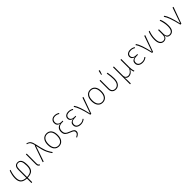

<svg xmlns="http://www.w3.org/2000/svg" viewBox="667 -3124 5701 5701"><g transform="rotate(-45 3518.0 -273.5)"><path d="M636 -264Q636 -123 575.5 -59.5Q515 4 369 10V194L335 200V10Q206 3 145 -57Q84 -117 84 -244Q84 -371 140 -520H174Q119 -373 119 -244Q119 -126 171.5 -77Q224 -28 335 -20V-353Q335 -531 477 -531Q554 -531 595 -469.5Q636 -408 636 -264ZM369 -20Q493 -25 546.5 -79Q600 -133 600 -264Q600 -393 569.5 -447.5Q539 -502 477 -502Q425 -502 397 -467.5Q369 -433 369 -346Z M853 -520V-112Q853 -71 864 -52Q875 -33 901 -23L890 5Q850 -8 834.5 -34Q819 -60 819 -111V-520Z M1057 -739Q1143 -720 1180.5 -670Q1218 -620 1240 -509Q1259 -412 1281 -334Q1303 -256 1317 -213.5Q1331 -171 1358 -122.5Q1385 -74 1393 -61.5Q1401 -49 1432 -6L1400 6Q1367 -41 1351.5 -66Q1336 -91 1308 -149.5Q1280 -208 1257 -290.5Q1234 -373 1211 -488L1042 6L1009 -2L1191 -520H1206Q1187 -609 1155 -652.5Q1123 -696 1052 -713Z M1688 -531Q1787 -531 1843 -461Q1899 -391 1899 -262Q1899 -134 1842 -62Q1785 10 1687 10Q1588 10 1531.5 -61.5Q1475 -133 1475 -259Q1475 -387 1532.5 -459Q1590 -531 1688 -531ZM1511 -259Q1511 -145 1557.5 -83Q1604 -21 1687 -21Q1769 -21 1816.5 -83Q1864 -145 1864 -262Q1864 -377 1817.5 -438.5Q1771 -500 1688 -500Q1605 -500 1558 -438Q1511 -376 1511 -259Z M2235 -739Q2317 -739 2387 -692L2369 -667Q2307 -708 2238 -708Q2170 -708 2136 -673Q2102 -638 2102 -584Q2102 -523 2140.5 -490Q2179 -457 2248 -457H2301L2296 -427H2240Q2154 -427 2108.5 -380Q2063 -333 2063 -259Q2063 -184 2098 -146.5Q2133 -109 2225 -75Q2308 -44 2340.5 -15.5Q2373 13 2373 59Q2373 104 2343 137Q2313 170 2249 200L2234 175Q2284 152 2310.5 125.5Q2337 99 2337 60Q2337 26 2312 4Q2287 -18 2209 -48Q2160 -67 2132.5 -81.5Q2105 -96 2077.5 -119.5Q2050 -143 2038.5 -177.5Q2027 -212 2027 -260Q2027 -343 2072.5 -390Q2118 -437 2184 -444Q2067 -470 2067 -584Q2067 -652 2113 -695.5Q2159 -739 2235 -739Z M2609 -531Q2696 -531 2764 -485L2745 -461Q2686 -500 2612 -500Q2548 -500 2512.5 -472Q2477 -444 2477 -395Q2477 -348 2514 -318Q2551 -288 2614 -288H2672L2668 -258H2611Q2457 -258 2457 -138Q2457 -83 2497.5 -52Q2538 -21 2606 -21Q2656 -21 2688.5 -34Q2721 -47 2758 -76L2777 -53Q2702 10 2605 10Q2524 10 2472.5 -29.5Q2421 -69 2421 -139Q2421 -201 2457 -234.5Q2493 -268 2552 -274Q2442 -300 2442 -395Q2442 -458 2488.5 -494.5Q2535 -531 2609 -531Z M2853 -526Q2944 -405 3026 -29L3200 -526L3234 -518L3046 0H3005Q2914 -390 2820 -515Z M3525 -531Q3624 -531 3680 -461Q3736 -391 3736 -262Q3736 -134 3679 -62Q3622 10 3524 10Q3425 10 3368.5 -61.5Q3312 -133 3312 -259Q3312 -387 3369.5 -459Q3427 -531 3525 -531ZM3348 -259Q3348 -145 3394.5 -83Q3441 -21 3524 -21Q3606 -21 3653.5 -83Q3701 -145 3701 -262Q3701 -377 3654.5 -438.5Q3608 -500 3525 -500Q3442 -500 3395 -438Q3348 -376 3348 -259Z M4102 -747 4141 -739 4094 -603 4070 -608ZM4249 -520Q4275 -368 4275 -264Q4275 -128 4219 -59Q4163 10 4076 10Q4004 10 3959 -33Q3914 -76 3914 -156V-520H3948V-158Q3948 -89 3983 -55Q4018 -21 4076 -21Q4146 -21 4193 -78.5Q4240 -136 4240 -265Q4240 -377 4214 -520Z M4854 4 4823 7Q4801 -51 4796 -113Q4727 10 4623 10Q4538 10 4506 -61Q4512 7 4512 69V194L4478 196V-520H4512V-146Q4512 -82 4543.5 -51.5Q4575 -21 4623 -21Q4723 -21 4791 -153V-520H4825V-174Q4825 -78 4854 4Z M5204 -531Q5291 -531 5359 -485L5340 -461Q5281 -500 5207 -500Q5143 -500 5107.5 -472Q5072 -444 5072 -395Q5072 -348 5109 -318Q5146 -288 5209 -288H5267L5263 -258H5206Q5052 -258 5052 -138Q5052 -83 5092.5 -52Q5133 -21 5201 -21Q5251 -21 5283.5 -34Q5316 -47 5353 -76L5372 -53Q5297 10 5200 10Q5119 10 5067.5 -29.5Q5016 -69 5016 -139Q5016 -201 5052 -234.5Q5088 -268 5147 -274Q5037 -300 5037 -395Q5037 -458 5083.5 -494.5Q5130 -531 5204 -531Z M5448 -526Q5539 -405 5621 -29L5795 -526L5829 -518L5641 0H5600Q5509 -390 5415 -515Z M6471 -520Q6525 -389 6525 -235Q6525 -101 6477 -45.5Q6429 10 6357 10Q6301 10 6265.5 -20Q6230 -50 6223 -112Q6213 -50 6177.5 -20Q6142 10 6089 10Q6011 10 5966.5 -50.5Q5922 -111 5922 -237Q5922 -376 5978 -520H6013Q5957 -378 5957 -235Q5957 -120 5994 -70.5Q6031 -21 6089 -21Q6205 -21 6205 -178V-351L6240 -357V-177Q6240 -94 6272 -57.5Q6304 -21 6353 -21Q6490 -21 6490 -233Q6490 -365 6436 -520Z M6636 -526Q6727 -405 6809 -29L6983 -526L7017 -518L6829 0H6788Q6697 -390 6603 -515Z"/></g></svg>

Font: Fira Sans UltraLight
Style: Regular
Weight: 200
Designer: Carrois Corporate & Edenspiekermann AG
Foundry: Carrois Corporate GbR & Edenspiekermann AG
Version: Version 4.106;PS 004.106;hotconv 1.0.70;makeotf.lib2.5.58329